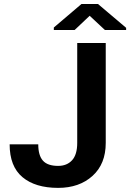

<svg xmlns="http://www.w3.org/2000/svg" viewBox="-20 -925 648 956"><path d="M608 -775.5H502.5L426.5 -846.5L351.5 -775.5H248V-788L385.5 -905H468L608 -786.5ZM269.5 10.5Q155.5 10.5 91.8 -43Q28 -96.5 28 -206.5H170.5Q170.5 -151 193.8 -125Q217 -99 269.5 -99Q313 -99 338.8 -127Q364.5 -155 364.5 -213.5V-711H506.5V-213.5Q506.5 -108.5 440.5 -49Q374.5 10.5 269.5 10.5Z"/></svg>

Font: Roberto Sans
Style: Bold
Weight: 700
Designer: Google (font) & Cristiano Sobral (main changes)
Version: Version 1.000;October 12, 2021;FontCreator 14.0.0.2814 64-bi